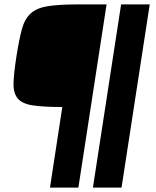

<svg xmlns="http://www.w3.org/2000/svg" viewBox="-20 -708 708 872"><path d="M207 144 263 -222Q176 -222 128 -229.5Q80 -237 60 -261.5Q40 -286 41.5 -332Q43 -378 55 -454Q67 -530 79.5 -576Q92 -622 119.5 -647Q147 -672 197.5 -680Q248 -688 335 -688H464L336 144ZM402 144 530 -688H660L532 144Z"/></svg>

Font: Azeri Sans Black
Style: Italic
Weight: 900
Designer: Hector Gatti & Omnibus-Type (original fonts) / Cristiano Sobral (main changes and remastering)
Foundry: Omnibus-Type
Version: Version 0.07;August 21, 2020;FontCreator 13.0.0.2681 64-bit;